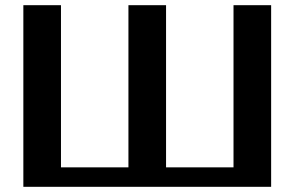

<svg xmlns="http://www.w3.org/2000/svg" viewBox="-20 -720 1135 740"><path d="M70 0V-700H215V-75H475V-700H620V-75H880V-700H1025V0Z"/></svg>

Font: Prosto One
Style: Regular
Weight: 400
Designer: Pavel Emelyanov and Jovanny lemonad
Foundry: Pavel Emelyanov and Jovanny Lemonad
Version: Version 1.001